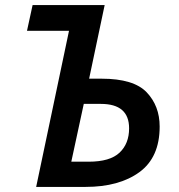

<svg xmlns="http://www.w3.org/2000/svg" viewBox="-20 -734 702 754"><path d="M122 0H316Q448 0 527.5 -58Q607 -116 607 -237Q607 -318 556 -371.5Q505 -425 379 -425H330L391 -714H108L86 -613H251ZM260 -99 309 -326H376Q487 -326 487 -230Q487 -170 449.5 -134.5Q412 -99 328 -99Z"/></svg>

Font: Noto Sans UI Medium
Style: Italic
Weight: 500
Italic angle: -12°
Designer: Monotype Design Team
Foundry: Monotype Imaging Inc.
Version: Version 1.901